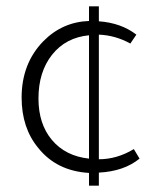

<svg xmlns="http://www.w3.org/2000/svg" viewBox="-20 -532 507 604"><path d="M291 11V52H260V12Q158 6 100 -67Q48 -130 48 -225Q48 -332 116 -402Q176 -463 260 -466V-512H291V-465Q361 -460 409 -423L390 -395Q343 -421 291 -423V-31Q348 -31 401 -63L419 -33Q370 7 291 11ZM260 -421Q187 -414 144 -360Q101 -306 101 -222Q101 -142 143.5 -91.5Q186 -41 260 -33Z"/></svg>

Font: Tajawal Light
Style: Regular
Weight: 300
Designer: Boutros Fonts
Foundry: Created by Boutros International 2017
Version: Version 1.700